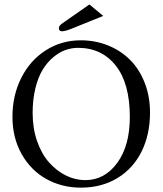

<svg xmlns="http://www.w3.org/2000/svg" viewBox="-20 -841 739 873"><path d="M386.7 -820.8 449.2 -768.6 305.2 -710.4Q275.9 -698.7 262.2 -698.7Q247.6 -698.7 247.6 -713.4Q247.6 -723.6 262.7 -734.4ZM334.5 -623.5Q304.7 -623.5 276.1 -613Q247.6 -602.5 220.5 -579.3Q193.4 -556.2 173.1 -522.5Q152.8 -488.8 140.6 -438.2Q128.4 -387.7 128.4 -327.1Q128.4 -257.3 148.9 -198.7Q169.4 -140.1 203.4 -102.1Q237.3 -64 279.8 -43Q322.3 -22 367.7 -22Q455.6 -22 512.9 -100.1Q570.3 -178.2 570.3 -309.6Q570.3 -461.9 506.3 -542.7Q442.4 -623.5 334.5 -623.5ZM662.1 -329.1Q662.1 -229.5 623.8 -152.1Q585.4 -74.7 513.7 -31.2Q441.9 12.2 348.1 12.2Q261.7 12.2 191.2 -26.9Q120.6 -65.9 78.6 -140.1Q36.6 -214.4 36.6 -310.1Q36.6 -407.2 76.7 -486.8Q116.7 -566.4 188 -612.1Q259.3 -657.7 347.2 -657.7Q414.1 -657.7 472.2 -634Q530.3 -610.4 572.3 -567.9Q614.3 -525.4 638.2 -463.9Q662.1 -402.3 662.1 -329.1Z"/></svg>

Font: Libertinage
Style: f
Weight: 400
Designer: OSP
Foundry: OSP
Version: Version 1.0; 2008; OFL relea